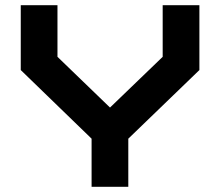

<svg xmlns="http://www.w3.org/2000/svg" viewBox="-20 -720 848 740"><path d="M333 0V-185.5L60 -450V-700H201.5V-501L404 -305.5L607 -501V-700H748.5V-450L474.5 -185.5V0Z"/></svg>

Font: Tourney Expanded Black
Style: Regular
Weight: 900
Width: 7
Designer: Tyler Finck
Foundry: Etcetera Type Co
Version: Version 1.010; ttfautohint (v1.8.3)